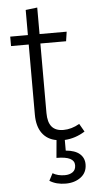

<svg xmlns="http://www.w3.org/2000/svg" viewBox="-59 -690 463 952"><g transform="rotate(-5 172.0 -214.0)"><path d="M335 140Q335 181 304.5 204Q274 227 229 227Q182 227 149 206L168 170Q193 185 228 185Q252 185 267.5 174Q283 163 283 140Q283 118 261.5 107Q240 96 194 96L202 8Q156 0 131 -34.5Q106 -69 106 -127V-476H18V-523H106V-648L164 -655V-523H299L292 -476H164V-130Q164 -84 183 -61.5Q202 -39 241 -39Q281 -39 321 -62L344 -22Q296 8 243 11V64Q289 68 312 88Q335 108 335 140Z"/></g></svg>

Font: Fira Sans Light
Style: Regular
Weight: 300
Designer: bBox Type GmbH & Carrois Corporate GbR & Edenspiekermann AG
Foundry: bBox Type GmbH & Carrois Corporate GbR & Edenspiekermann AG
Version: Version 4.301